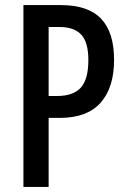

<svg xmlns="http://www.w3.org/2000/svg" viewBox="-20 -734 499 754"><path d="M219 -714Q326 -714 377 -660.5Q428 -607 428 -499Q428 -390 375 -330.5Q322 -271 215 -271H171V0H72V-714ZM213 -628H171V-357H204Q268 -357 297.5 -390Q327 -423 327 -498Q327 -568 299 -598Q271 -628 213 -628Z"/></svg>

Font: Noto Sans Gujarati UI ExtraCondensed Medium
Style: Regular
Weight: 500
Width: 2
Designer: Jelle Bosma - Monotype Design Team, Universal Thirst
Foundry: Monotype Imaging Inc.
Version: Version 2.106; ttfautohint (v1.8.4.7-5d5b)